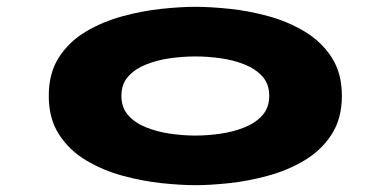

<svg xmlns="http://www.w3.org/2000/svg" viewBox="-20 -532 1140 563"><path d="M553 11Q509.5 11 453.2 5Q397 -1 339.2 -16.8Q281.5 -32.5 232.5 -61.8Q183.5 -91 153.2 -137.5Q123 -184 123 -251Q123 -318 153 -364.2Q183 -410.5 232 -439.5Q281 -468.5 338.8 -484.2Q396.5 -500 452.8 -506Q509 -512 553 -512Q596.5 -512 652.5 -506.2Q708.5 -500.5 766.2 -484.8Q824 -469 873 -439.8Q922 -410.5 952.2 -364.2Q982.5 -318 982.5 -251Q982.5 -184 952.2 -137.5Q922 -91 873 -61.8Q824 -32.5 766.2 -16.8Q708.5 -1 652.5 5Q596.5 11 553 11ZM553 -134.5Q589 -134.5 626.8 -140Q664.5 -145.5 697 -158.5Q729.5 -171.5 749.5 -194Q769.5 -216.5 769.5 -251Q769.5 -285.5 749.5 -307.8Q729.5 -330 697 -343Q664.5 -356 626.8 -361.2Q589 -366.5 553 -366.5Q517 -366.5 479 -361.2Q441 -356 408.5 -343Q376 -330 356 -307.8Q336 -285.5 336 -251Q336 -216.5 356 -194Q376 -171.5 408.5 -158.5Q441 -145.5 479 -140Q517 -134.5 553 -134.5Z"/></svg>

Font: Trispace Expanded ExtraBold
Style: Regular
Weight: 800
Width: 7
Designer: Tyler Finck
Foundry: Etcetera Type Company
Version: Version 1.210; ttfautohint (v1.8.3)